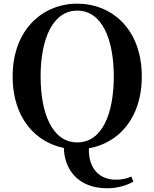

<svg xmlns="http://www.w3.org/2000/svg" viewBox="-20 -779 825 1026"><path d="M552.4 227C602.7 227 653.8 214.4 692.7 191.4L681.8 164.5C652.7 177 628.8 181.1 598.2 181.1C503.3 181.1 444.5 109.5 456.6 -5H321.1V4.9C321.1 122.6 394.2 227 552.4 227ZM392.9 18.6C578.1 18.6 737.7 -118.1 737.7 -370.5C737.7 -623.3 577.4 -759.4 392.9 -759.4C208.6 -759.4 47.6 -621.5 47.6 -370.5C47.6 -116.5 208.6 18.6 392.9 18.6ZM392.9 -18C260.6 -18 197 -170.4 197 -370.5C197 -569.1 260.6 -722.2 392.9 -722.2C525.4 -722.2 588 -569.1 588 -370.5C588 -170.4 525.4 -18 392.9 -18Z"/></svg>

Font: Source Han Serif TW VF
Style: Regular
Weight: 250
Designer: Ryoko NISHIZUKA 西塚涼子 (kana & ideographs); Frank Grießhammer (Latin, Greek & Cyrillic); Wenlong ZHANG 张文龙 (bopomofo); San
Foundry: Adobe
Version: Version 2.002;hotconv 1.1.0;makeotfexe 2.6.0